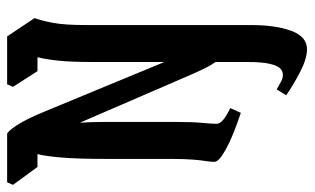

<svg xmlns="http://www.w3.org/2000/svg" viewBox="-188 -492 860 525"><g transform="rotate(-90 241.5 -229.0)"><path d="M196 0Q130 -22 96 -41Q62 -60 62 -72Q62 -83 64 -95Q66 -107 68 -130Q70 -153 70 -196V-372Q70 -443 73.5 -487Q77 -531 83 -556H48L-1 -623L6 -639H138Q144 -639 161 -614Q178 -589 201 -533L335 -209V-408Q335 -463 338.5 -497.5Q342 -532 348 -556H310L267 -623L274 -639H405L455 -564Q448 -545 442 -513.5Q436 -482 436 -423V27Q436 96 420 138.5Q404 181 370 181Q344 181 307.5 162Q271 143 244 124L260 98Q273 105 281.5 110Q290 115 300 115Q310 115 317.5 107.5Q325 100 330 79Q335 58 335 16V-69Q327 -80 318.5 -97Q310 -114 300 -137L169 -440Q171 -408 171 -376.5Q171 -345 171 -313V-174Q171 -131 168.5 -105.5Q166 -80 166 -66Q166 -49 209 -29Z"/></g></svg>

Font: Jaini Purva
Style: Regular
Weight: 400
Designer: Maithili Shingre, Girish Dalvi (Devanagari), Taresh Vohra (Latin)
Foundry: Ek Type
Version: Version 2.000; ttfautohint (v1.8.4.7-5d5b)